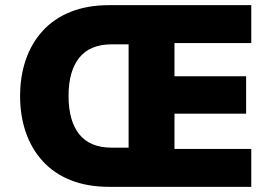

<svg xmlns="http://www.w3.org/2000/svg" viewBox="-20 -725 1065 745"><path d="M404 0Q319 0 254 -26Q189 -52 145.5 -100Q102 -148 80 -212Q58 -276 58 -352Q58 -429 80 -493Q102 -557 145.5 -605Q189 -653 254 -679Q319 -705 404 -705H955V-558H657V-429H935V-284H657V-147H955V0ZM414 -152H479V-553H414Q329 -553 287.5 -501Q246 -449 246 -353Q246 -256 287.5 -204Q329 -152 414 -152Z"/></svg>

Font: Nunito Sans 7pt SemiCondensed Black
Style: Regular
Weight: 900
Width: 4
Designer: Vernon Adams
Foundry: Vernon Adams
Version: Version 3.101;gftools[0.9.27]